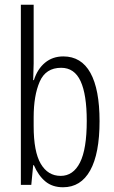

<svg xmlns="http://www.w3.org/2000/svg" viewBox="-20 -780 483 810"><path d="M122 -512Q122 -496 121 -478Q120 -460 120 -442H123Q138 -489 170 -515.5Q202 -542 247 -542Q323 -542 361.5 -472.5Q400 -403 400 -269Q400 -132 360.5 -61Q321 10 246 10Q201 10 171.5 -14.5Q142 -39 123 -83H120L112 0H68V-760H122ZM238 -494Q173 -494 147.5 -435.5Q122 -377 122 -285V-248Q122 -140 152 -89Q182 -38 236 -38Q289 -38 317.5 -94.5Q346 -151 346 -270Q346 -381 320 -437.5Q294 -494 238 -494Z"/></svg>

Font: Noto Sans Ethiopic ExtraCondensed Light
Style: Regular
Weight: 300
Width: 2
Designer: Monotype Design Team
Foundry: Monotype Imaging Inc.
Version: Version 2.102; ttfautohint (v1.8.4.7-5d5b)